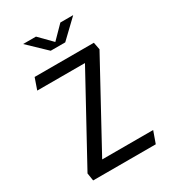

<svg xmlns="http://www.w3.org/2000/svg" viewBox="-221 -1059 1062 1179"><g transform="rotate(-30 310.0 -470.0)"><path d="M92.5 -730 64.5 -649.5H403L77.5 -54.5L86 0H530L560 -84H198.5L522.5 -678L512.5 -730ZM132.5 -940.5H223.5L310 -852.5L396.5 -940.5H487.5L361.5 -820H258.5Z"/></g></svg>

Font: Monaspace Argon
Style: Regular
Weight: 400
Designer: Riley Cran & the Lettermatic Team
Foundry: Lettermatic
Version: Version 1.200 (Monaspace Argon)